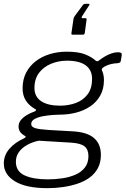

<svg xmlns="http://www.w3.org/2000/svg" viewBox="-35 -808 656 1003"><path d="M344 -627Q337 -627 338 -634L349 -710Q351 -719 356 -725L396 -779Q399 -784 402.5 -786Q406 -788 411 -788H428Q432 -788 432.5 -785.5Q433 -783 430 -779L395 -725Q391 -719 391.5 -716Q392 -713 396 -713H410Q416 -713 417 -710.5Q418 -708 417 -703L408 -637Q407 -627 399 -627H344ZM214 175Q102 175 43.5 139.5Q-15 104 -15 46Q-15 3 14 -30.5Q43 -64 90 -85Q97 -89 99 -92Q101 -95 95 -98Q78 -108 70 -119.5Q62 -131 62 -147Q62 -167 75 -182Q88 -197 107 -208Q126 -219 144 -225Q151 -227 153 -231.5Q155 -236 149 -238Q116 -257 99.5 -283.5Q83 -310 83 -346Q83 -393 101.5 -428.5Q120 -464 152 -488.5Q184 -513 225.5 -525.5Q267 -538 313 -538Q376 -538 411 -523.5Q446 -509 465 -491Q470 -487 475.5 -488.5Q481 -490 486 -495Q499 -505 514.5 -514Q530 -523 547.5 -529Q565 -535 581 -535Q593 -535 597.5 -531.5Q602 -528 601 -520L597 -495Q596 -486 592.5 -482.5Q589 -479 580 -478Q561 -477 548 -474Q535 -471 523 -466Q493 -453 497 -442Q501 -433 504.5 -420.5Q508 -408 508 -390Q508 -343 488.5 -308.5Q469 -274 436 -252Q403 -230 362 -219.5Q321 -209 276 -209Q267 -209 243 -207.5Q219 -206 192.5 -201.5Q166 -197 147 -187Q128 -177 128 -160Q128 -145 149.5 -138.5Q171 -132 220 -129L344 -122Q420 -118 456 -87Q492 -56 492 1Q492 41 476.5 70Q461 99 434 119Q407 139 371.5 151Q336 163 295.5 169Q255 175 214 175ZM215 129Q253 129 290.5 123.5Q328 118 359 104.5Q390 91 408.5 67Q427 43 427 7Q427 -27 406.5 -43.5Q386 -60 334 -63L167 -73Q134 -66 107 -51Q80 -36 64 -14Q48 8 48 37Q48 87 93 108Q138 129 215 129ZM279 -256Q323 -256 361 -270Q399 -284 422.5 -315Q446 -346 446 -396Q446 -442 413 -466.5Q380 -491 315 -491Q271 -491 232 -475Q193 -459 169 -427.5Q145 -396 145 -348Q145 -303 180 -279.5Q215 -256 279 -256Z"/></svg>

Font: Libre Franklin Light
Style: Italic
Weight: 300
Italic angle: -8°
Designer: Pablo Impallari, Rodrigo Fuenzalida, Nhung Nguyen
Foundry: Impallari Type
Version: Version 3.000